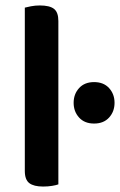

<svg xmlns="http://www.w3.org/2000/svg" viewBox="-20 -678 440 704"><path d="M194 -2Q186 1 171 3.5Q156 6 138 6Q104 6 87.5 -6.5Q71 -19 71 -51V-650Q78 -652 93.5 -655Q109 -658 126 -658Q162 -658 178 -645.5Q194 -633 194 -601ZM250 -301Q250 -333 270 -355Q290 -377 325 -377Q360 -377 380 -355Q400 -333 400 -301Q400 -269 380 -247Q360 -225 325 -225Q290 -225 270 -247Q250 -269 250 -301Z"/></svg>

Font: Baloo Bhaijaan 2 SemiBold
Style: Regular
Weight: 600
Designer: Sanskriti Dholi, Noopur Datye and Ek Type
Foundry: Ek Type
Version: Version 1.700